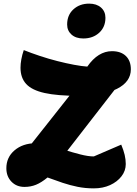

<svg xmlns="http://www.w3.org/2000/svg" viewBox="-20 -1008 756 1058"><path d="M294 -104 96 -143 405 -534 651 -564ZM497 30Q450 30 408 21.5Q366 13 325.5 -0.5Q285 -14 242 -30Q208 -2 178.5 10Q149 22 115 22Q71 22 43 -7Q15 -36 15 -81Q15 -141 60 -179.5Q105 -218 176 -219Q205 -219 246 -208Q287 -197 333.5 -182.5Q380 -168 423 -157Q466 -146 497 -146L648 -211Q661 -180 667 -154.5Q673 -129 673 -104Q673 -67 649.5 -36.5Q626 -6 586.5 12Q547 30 497 30ZM411 -480Q296 -480 226 -495.5Q156 -511 124.5 -545Q93 -579 93 -635Q93 -656 97.5 -681Q102 -706 111 -732Q151 -716 199 -700Q247 -684 296 -671.5Q345 -659 388 -651Q431 -643 461 -641Q491 -684 525 -705Q559 -726 597 -726Q646 -726 673.5 -699.5Q701 -673 701 -626Q701 -557 624.5 -518.5Q548 -480 411 -480ZM439 -796Q398 -796 374 -817.5Q350 -839 350 -873Q350 -925 384.5 -956.5Q419 -988 471 -988Q512 -988 536.5 -966.5Q561 -945 561 -910Q561 -859 526.5 -827.5Q492 -796 439 -796Z"/></svg>

Font: Lemonada
Style: Regular
Weight: 400
Designer: Mohamed Gaber (Arabic), Eduardo Tunni (Latin)
Foundry: Kief Type Foundry
Version: Version 4.005